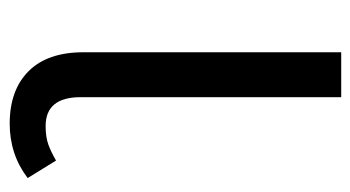

<svg xmlns="http://www.w3.org/2000/svg" viewBox="-188 -542 741 406"><g transform="rotate(90 183.0 -338.5)"><path d="M356 -26Q306 12 241 12Q170 12 130 -28Q90 -68 90 -144V-689H185V-138Q185 -64 246 -64Q269 -64 284.5 -69.5Q300 -75 319 -86Z"/></g></svg>

Font: Fira Sans
Style: Regular
Weight: 400
Designer: bBox Type GmbH & Carrois Corporate GbR & Edenspiekermann AG
Foundry: bBox Type GmbH & Carrois Corporate GbR & Edenspiekermann AG
Version: Version 4.301